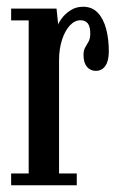

<svg xmlns="http://www.w3.org/2000/svg" viewBox="-20 -549 358 569"><path d="M13 0V-35H65V-488.5H13V-523.5H147.5L152.5 -476Q154 -482.5 163.5 -495.2Q173 -508 189 -518.5Q205 -529 226.5 -529Q253 -529 269.8 -511.2Q286.5 -493.5 294.5 -463.5Q302.5 -433.5 302.5 -396.5Q302.5 -368.5 292.2 -353.8Q282 -339 264 -339Q247.5 -339 237.5 -351.2Q227.5 -363.5 227.5 -386Q227.5 -400 232.5 -408.5Q237.5 -417 242.5 -425.8Q247.5 -434.5 247.5 -449.5Q247.5 -470.5 240 -479.8Q232.5 -489 218.5 -489Q201.5 -489 187 -473.5Q172.5 -458 163.8 -431Q155 -404 155 -370V-35H207.5V0Z"/></svg>

Font: Imbue Thin 10pt Medium
Style: Regular
Weight: 500
Version: Version 1.102